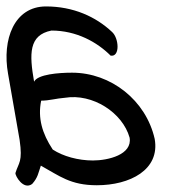

<svg xmlns="http://www.w3.org/2000/svg" viewBox="-27 -565 571 597"><path d="M454 -133C471 -37 377 11 274 11C192 11 158 -18 100 -50C92 -27 91 -13 73 7C46 27 20 -18 21 -27C31 -60 44 -61 34 -130L-2 -336C-21 -442 17 -545 116 -545C201 -545 271 -513 321 -466C343 -447 347 -387 317 -392C275 -434 211 -470 133 -470C62 -456 64 -397 79 -311C90 -334 156 -339 197 -339C318 -339 427 -253 454 -133ZM376 -137C354 -215 261 -275 175 -261C148 -259 126 -252 101 -252C90 -198 104 -150 137 -100C169 -79 216 -66 262 -66C309 -66 385 -84 376 -137Z"/></svg>

Font: Snowfall
Style: RevObl
Weight: 400
Designer: Jasper
Foundry: Cannot Into Space Fonts
Version: Version 0.9